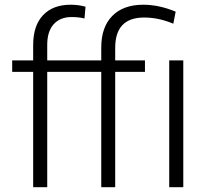

<svg xmlns="http://www.w3.org/2000/svg" viewBox="-20 -780 868 800"><path d="M118.2 0V-480.5H30.8V-528.3H118.2V-592.3Q118.2 -673.3 159.4 -716.8Q200.7 -760.3 274.4 -760.3Q307.6 -760.3 336.4 -752L332 -703.1Q307.6 -709 278.8 -709Q230.5 -709 203.6 -679Q176.8 -648.9 176.8 -593.8V-528.3H401.9V-582.5Q401.9 -667 447.8 -713.6Q493.7 -760.3 577.1 -760.3Q642.6 -760.3 711.9 -731.4L702.1 -681.2Q641.1 -707 580.6 -707Q460 -707 460 -580.6V-528.3H584V-480.5H460V0H401.9V-480.5H176.8V0ZM743.7 0H685.1V-528.3H743.7Z"/></svg>

Font: Roboto-Light
Style: Regular
Weight: 300
Designer: Google
Version: Version 2.137; 2017